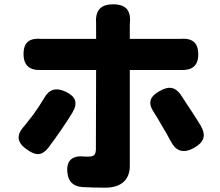

<svg xmlns="http://www.w3.org/2000/svg" viewBox="-20 -821 1020 889"><path d="M136 -293C122 -274 107 -256 93 -238C53 -195 58 -160 107 -127C146 -100 173 -99 203 -136C221 -160 241 -187 260 -215C280 -243 299 -273 316 -301C342 -345 330 -375 283 -397C239 -417 207 -408 184 -366C170 -342 153 -317 136 -293ZM867 -306C849 -334 831 -361 815 -385C789 -420 760 -422 722 -401C675 -376 662 -346 692 -302C704 -283 717 -262 729 -240C744 -216 758 -191 771 -166C796 -119 831 -110 878 -136C924 -162 936 -192 910 -238C897 -260 882 -283 867 -306ZM581 -274V-497H793C799 -497 806 -497 814 -497C868 -494 898 -515 898 -569C898 -625 869 -646 813 -641C805 -641 798 -641 792 -641H581V-706C581 -707 581 -707 581 -708C588 -770 566 -801 504 -801C443 -801 420 -770 425 -709C425 -708 425 -708 425 -707V-641H190C185 -641 180 -641 174 -641C118 -646 89 -627 89 -571C89 -516 119 -494 174 -497C179 -497 185 -497 190 -497H308H425L424 -129C423 -104 415 -96 390 -96C385 -96 380 -96 374 -96C317 -103 286 -80 292 -22C296 19 318 41 359 45C395 47 431 48 468 48C544 48 581 8 581 -52Z"/></svg>

Font: GenSenRounded2 TW H
Style: Regular
Weight: 900
Version: Version 2.100;PS 2.1;hotconv 16.6.51;makeotf.lib2.5.65220 DE